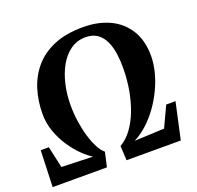

<svg xmlns="http://www.w3.org/2000/svg" viewBox="-132 -890 1058 1030"><g transform="rotate(-20 397.0 -375.5)"><path d="M-2 0 5.5 -208H52L79 -85.5L257.5 -79.5Q232 -95 201.8 -124.5Q171.5 -154 144 -194.8Q116.5 -235.5 98.8 -284.2Q81 -333 81 -386.5Q81 -461 101.8 -527Q122.5 -593 166.2 -643.5Q210 -694 278.5 -722.5Q347 -751 443 -751Q530 -751 595.8 -719.8Q661.5 -688.5 698.2 -628.5Q735 -568.5 735 -482Q735 -437.5 722.8 -389.8Q710.5 -342 688.5 -296Q666.5 -250 636.8 -208.8Q607 -167.5 571.2 -135Q535.5 -102.5 496.5 -83L667 -90.5L722 -208H775L729.5 0H420L415.5 -82.5Q453.5 -104.5 482.2 -143.8Q511 -183 530.8 -234.8Q550.5 -286.5 561 -346Q571.5 -405.5 572 -469Q572.5 -510 567.2 -550.2Q562 -590.5 547.2 -623.5Q532.5 -656.5 506 -676Q479.5 -695.5 437.5 -695.5Q390 -695.5 353 -669.8Q316 -644 290.5 -599.5Q265 -555 251.8 -498.2Q238.5 -441.5 238.5 -379Q238.5 -332.5 245.2 -286Q252 -239.5 264.2 -198.5Q276.5 -157.5 292.5 -127.2Q308.5 -97 326.5 -83L308 0Z"/></g></svg>

Font: Merriweather 72pt ExtraBold
Style: Italic
Weight: 800
Italic angle: -7.8°
Version: Version 2.101